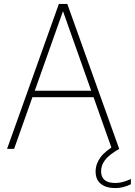

<svg xmlns="http://www.w3.org/2000/svg" viewBox="-20 -760 688 980"><path d="M16 0 280.5 -740H323.5L588.5 0H551L457.5 -264H145.5L52 0ZM157.5 -297H445.5L301.5 -703ZM569.5 200Q521 200 494.5 178.2Q468 156.5 468 115.5Q468 77 492.8 43.2Q517.5 9.5 575 -23.5L588.5 0Q536 30 516 57Q496 84 496 114Q496 174 568.5 174Q586 174 604.5 169.5Q623 165 648 153.5V180.5Q608.5 200 569.5 200Z"/></svg>

Font: Encode Sans Semi Condensed Thin
Style: Regular
Weight: 100
Width: 4
Designer: Multiple Designers
Foundry: Impallari Type
Version: Version 3.000; ttfautohint (v1.8.3) -l 8 -r 50 -G 200 -x 14 